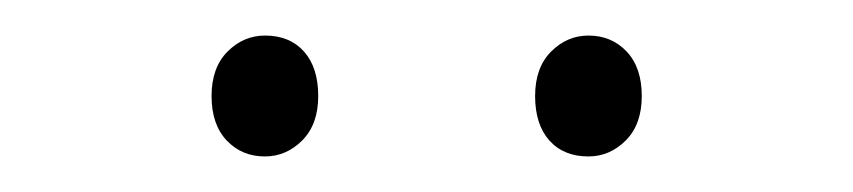

<svg xmlns="http://www.w3.org/2000/svg" viewBox="-20 -747 480 108"><path d="M311 -659Q297 -659 289 -668Q281 -677 281 -693Q281 -709 290 -718Q299 -727 311 -727Q324 -727 332.5 -718Q341 -709 341 -693Q341 -677 332 -668Q323 -659 311 -659ZM129 -659Q116 -659 107.5 -668Q99 -677 99 -693Q99 -709 108 -718Q117 -727 129 -727Q143 -727 151 -718Q159 -709 159 -693Q159 -677 150 -668Q141 -659 129 -659Z"/></svg>

Font: Bitter Thin ExtraLight
Style: Regular
Weight: 250
Version: Version 2.002